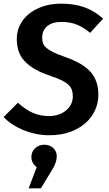

<svg xmlns="http://www.w3.org/2000/svg" viewBox="-26 -726 595 1052"><path d="M513 -208Q513 -162 494.5 -121.5Q476 -81 441 -50.5Q406 -20 356.5 -2.5Q307 15 244 15Q205 15 168 7Q131 -1 99 -14.5Q67 -28 40 -46Q13 -64 -6 -85L72 -163Q118 -122 158 -106Q198 -90 243 -90Q270 -90 294 -98Q318 -106 335.5 -120.5Q353 -135 363 -154.5Q373 -174 373 -198Q373 -217 368 -232.5Q363 -248 349.5 -261Q336 -274 313 -285.5Q290 -297 254 -309Q202 -326 166.5 -346.5Q131 -367 108.5 -391.5Q86 -416 76 -446Q66 -476 66 -513Q66 -553 83 -588Q100 -623 131.5 -649Q163 -675 208 -690.5Q253 -706 309 -706Q382 -706 437 -686Q492 -666 539 -624L468 -546Q434 -575 396.5 -590.5Q359 -606 311 -606Q260 -606 232.5 -582.5Q205 -559 205 -519Q205 -502 210 -488.5Q215 -475 229 -463Q243 -451 268 -439Q293 -427 333 -413Q430 -379 471.5 -330.5Q513 -282 513 -208ZM175 190Q146 167 146 135Q146 105 166.5 86Q187 67 217 67Q246 67 265.5 85Q285 103 285 130Q285 148 278.5 166Q272 184 261 202L198 306H131Z"/></svg>

Font: Xgbmvzvtohvqztyvzapvmeyoton
Style: Regular
Weight: 500
Italic angle: -8°
Designer: Carrois Corporate & Edenspiekermann
Foundry: Carrois Corporate GbR & Edenspiekermann AG
Version: Version 2.001